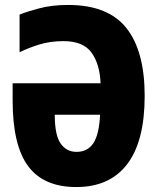

<svg xmlns="http://www.w3.org/2000/svg" viewBox="-20 -745 640 775"><path d="M288 10Q156 10 93.5 -74.5Q31 -159 31 -339V-409H386Q383 -486 349.5 -532.5Q316 -579 236 -579Q182 -579 137.5 -565Q93 -551 59 -534V-686Q88 -698 139 -711.5Q190 -725 255 -725Q416 -725 490 -632Q564 -539 564 -358Q564 -175 493.5 -82.5Q423 10 288 10ZM289 -132Q333 -132 356.5 -166.5Q380 -201 384 -282H201Q201 -200 224.5 -166Q248 -132 289 -132Z"/></svg>

Font: Noto Sans Mono Black
Style: Regular
Weight: 900
Designer: Monotype Design Team
Foundry: Monotype Imaging Inc.
Version: Version 2.014